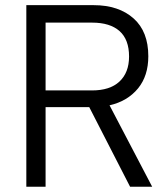

<svg xmlns="http://www.w3.org/2000/svg" viewBox="-20 -710 639 730"><path d="M319.3 -302.7H153.3V0H80.1V-690.4H335.9Q431.6 -690.4 488.3 -639.6Q543.9 -589.8 543.9 -496.1Q543.9 -421.9 504.9 -374Q464.8 -325.2 396.5 -309.6L558.6 0H474.6ZM153.3 -366.2H330.1Q397.5 -366.2 433.6 -399.4Q470.7 -433.6 470.7 -495.1Q470.7 -559.6 434.6 -591.8Q398.4 -624 330.1 -624H153.3Z"/></svg>

Font: DINish
Style: Regular
Weight: 400
Designer: Bert Driehuis
Foundry: Playbeing
Version: Version 3.008; git-95204e4c-release